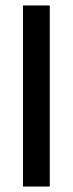

<svg xmlns="http://www.w3.org/2000/svg" viewBox="-20 -682 266 702"><path d="M64 0V-662H162V0Z"/></svg>

Font: Anek Gujarati Medium
Style: Regular
Weight: 500
Designer: Mrunmayee Ghaisas (Gujarati), Yesha Goshar (Latin)
Foundry: Ek Type
Version: Version 1.003